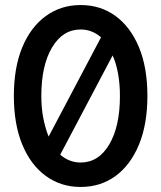

<svg xmlns="http://www.w3.org/2000/svg" viewBox="-20 -731 640 762"><path d="M300 11Q222 11 162 -32.5Q102 -76 68.5 -157Q35 -238 35 -350Q35 -463 68.5 -543.5Q102 -624 162 -667.5Q222 -711 300 -711Q379 -711 438.5 -667.5Q498 -624 531.5 -543.5Q565 -463 565 -350Q565 -238 531.5 -157Q498 -76 438.5 -32.5Q379 11 300 11ZM144 -350Q144 -302 152 -261.5Q160 -221 173 -189L381 -583Q345 -614 300 -614Q229 -614 186.5 -542.5Q144 -471 144 -350ZM300 -86Q371 -86 413.5 -157.5Q456 -229 456 -350Q456 -398 448.5 -439Q441 -480 427 -511L219 -117Q255 -86 300 -86Z"/></svg>

Font: Red Hat Mono Medium
Style: Regular
Weight: 500
Monospace: yes
Designer: Pentagram, MCKL
Foundry: Pentagram, MCKL
Version: Version 1.023; ttfautohint (v1.8.3)